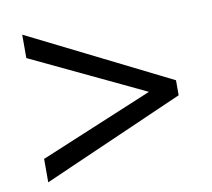

<svg xmlns="http://www.w3.org/2000/svg" viewBox="-62 -677 695 630"><g transform="rotate(-10 286.0 -362.0)"><path d="M50 -194 427 -351 50 -530V-608L521 -373V-323L50 -116Z"/></g></svg>

Font: Noto Sans Thaana
Style: Regular
Weight: 400
Designer: Monotype Design Team
Foundry: Monotype Imaging Inc.
Version: Version 2.001